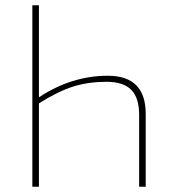

<svg xmlns="http://www.w3.org/2000/svg" viewBox="-20 -710 645 730"><path d="M128 -690V-340Q252 -422 390 -422Q534 -422 534 -277V0H509V-274Q509 -338 479 -368.5Q449 -399 385 -399Q316 -399 258.5 -381Q201 -363 128 -317V0H103V-690Z"/></svg>

Font: Exo 2.0 Thin
Style: Regular
Weight: 250
Designer: Natanael Gama
Version: Version 1.001;PS 001.001;hotconv 1.0.70;makeotf.lib2.5.58329